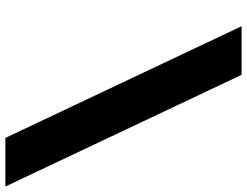

<svg xmlns="http://www.w3.org/2000/svg" viewBox="-452 -780 900 699"><g transform="rotate(-90 -2.5 -430.0)"><path d="M75 0H252L-154.6 -860H-331.6Z"/></g></svg>

Font: Hussar
Style: BdOpOblFive
Weight: 700
Foundry: Cannot Into Space Fonts
Version: Version 2.00